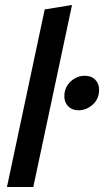

<svg xmlns="http://www.w3.org/2000/svg" viewBox="-20 -753 419 773"><path d="M8 0 160 -715 270 -733 114 0ZM239 -365Q239 -401 264 -424.5Q289 -448 321 -448Q348 -448 363.5 -432Q379 -416 379 -392Q379 -355 353.5 -332Q328 -309 296 -309Q270 -309 254.5 -325Q239 -341 239 -365Z"/></svg>

Font: Radio Canada Condensed Medium
Style: Italic
Weight: 500
Width: 3
Italic angle: -12°
Designer: Charles Daoud, Etienne Aubert Bonn, Alexandre Saumier Demers, Jacques Le Bailly
Foundry: Radio-Canada
Version: Version 2.104; ttfautohint (v1.8.4.7-5d5b);gftools[0.9.28.de